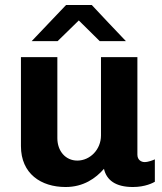

<svg xmlns="http://www.w3.org/2000/svg" viewBox="-20 -740 651 770"><path d="M245 -720 107 -575H211L296 -658L380 -575H485C439 -623 393 -672 348 -720ZM531 -120V-511H385V-197C385 -140 341 -96 290 -96C243 -96 210 -134 210 -186V-511H64V-154C64 -43 145 10 243 10C315 10 364 -25 397 -63C407 -18 443 10 513 10C563 10 594 -7 601 -11V-101C595 -98 575 -90 560 -90C547 -90 531 -98 531 -120Z"/></svg>

Font: Chivo
Style: Bold
Weight: 700
Designer: Hector Gatti
Foundry: Omnibus-Type
Version: Version 1.003;PS 001.003;hotconv 1.0.70;makeotf.lib2.5.58329